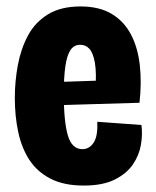

<svg xmlns="http://www.w3.org/2000/svg" viewBox="-20 -562 485 596"><path d="M240 14Q178 14 136.5 -7.5Q95 -29 71 -66Q47 -103 36.5 -152.5Q26 -202 26 -258Q26 -310 35.5 -360.5Q45 -411 67 -452Q89 -493 129 -517.5Q169 -542 230 -542Q288 -542 326.5 -519Q365 -496 386.5 -455Q408 -414 414 -359.5Q420 -305 413 -243L143 -235V-307L293 -312L276 -280Q280 -337 274.5 -367.5Q269 -398 257.5 -410.5Q246 -423 229 -423Q210 -423 199 -407Q188 -391 183 -357Q178 -323 178 -271Q178 -185 190.5 -142Q203 -99 236 -99Q247 -99 256 -104.5Q265 -110 271.5 -120.5Q278 -131 280.5 -147.5Q283 -164 282 -184L419 -174Q423 -146 417.5 -113Q412 -80 392.5 -51.5Q373 -23 336 -4.5Q299 14 240 14Z"/></svg>

Font: Bricolage Grotesque 24pt Condensed ExtraBold
Style: Regular
Weight: 800
Width: 3
Designer: Mathieu Triay
Foundry: Atelier Triay
Version: Version 1.001;gftools[0.9.33.dev8+g029e19f]